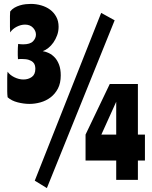

<svg xmlns="http://www.w3.org/2000/svg" viewBox="-20 -921 780 983"><path d="M567 -817 220 42 158 4 498 -855ZM72 -618Q71 -629 71 -638.5Q71 -648 71 -659Q71 -668 71.5 -677.5Q72 -687 73 -696Q80 -695 86.5 -694.5Q93 -694 99 -694Q134 -694 149 -709.5Q164 -725 164 -744Q164 -763 149 -779Q134 -795 108 -795Q87 -795 65.5 -784Q44 -773 32 -755Q31 -770 31 -784Q31 -798 31 -816Q31 -825 31 -830Q31 -835 31 -839.5Q31 -844 31.5 -849Q32 -854 32 -862Q41 -874 54 -881.5Q67 -889 82 -893.5Q97 -898 111.5 -899.5Q126 -901 138 -901Q165 -901 191 -893.5Q217 -886 236.5 -871.5Q256 -857 268 -835Q280 -813 280 -784Q280 -761 272.5 -740.5Q265 -720 253.5 -703.5Q242 -687 227.5 -675.5Q213 -664 199 -659Q214 -657 230.5 -649Q247 -641 260.5 -626.5Q274 -612 282.5 -589.5Q291 -567 291 -535Q291 -495 276.5 -467.5Q262 -440 239 -422.5Q216 -405 187.5 -397Q159 -389 131 -389Q102 -389 70.5 -397Q39 -405 19 -423Q17 -439 17 -454Q17 -469 17 -486Q17 -504 17 -522Q17 -540 19 -554Q30 -537 53.5 -525.5Q77 -514 100 -514Q125 -514 143 -527Q161 -540 161 -569Q161 -578 158.5 -587Q156 -596 148.5 -603Q141 -610 127.5 -614.5Q114 -619 92 -619Q88 -619 82.5 -619Q77 -619 72 -618ZM686 -491V-232H722V-99H686V0H575V-99H418V-232L542 -491ZM499 -232H575V-400Z"/></svg>

Font: Ranchers
Style: Regular
Weight: 400
Designer: Pablo Impallari, Brenda Gallo
Foundry: Pablo Impallari, Brenda Gallo
Version: Version 1.000; ttfautohint (v0.8) -G 200 -r 50